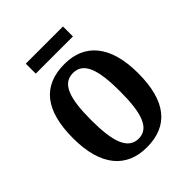

<svg xmlns="http://www.w3.org/2000/svg" viewBox="-195 -791 913 913"><g transform="rotate(-45 261.0 -334.5)"><path d="M134 -612H384V-679H134ZM260 10C404 10 480 -81 480 -269C480 -457 397 -548 263 -548C117 -548 42 -457 42 -269C42 -81 125 10 260 10ZM262 -47C190 -47 164 -124 164 -269C164 -415 189 -489 261 -489C333 -489 358 -415 358 -269C358 -124 333 -47 262 -47Z"/></g></svg>

Font: Noto Serif Sinhala Condensed SemiBold
Style: Regular
Weight: 600
Width: 3
Designer: Jelle Bosma - Monotype Design Team
Foundry: Monotype Imaging Inc.
Version: Version 2.007